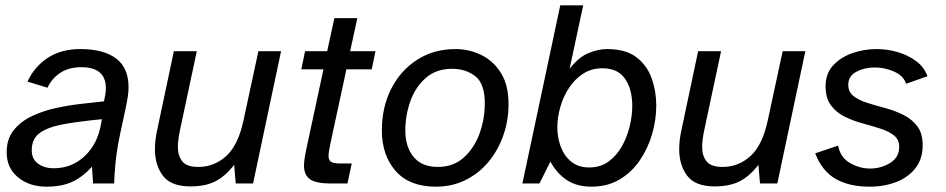

<svg xmlns="http://www.w3.org/2000/svg" viewBox="-20 -688 3546 720"><path d="M154 12Q90 12 47.5 -23Q5 -58 5 -117Q5 -167 31.5 -200Q58 -233 100.5 -253Q143 -273 192.5 -283.5Q242 -294 289 -299Q336 -304 370 -308Q373 -322 375 -334Q377 -346 377 -357Q377 -436 285 -436Q239 -436 207 -415.5Q175 -395 158 -359L83 -382Q109 -438 159 -471Q209 -504 281 -504Q368 -504 415 -469Q462 -434 462 -361Q462 -344 459.5 -327Q457 -310 450.5 -279Q444 -248 431 -188Q418 -126 413.5 -80.5Q409 -35 408 0H329L325 -63Q292 -26 252.5 -7Q213 12 154 12ZM181 -57Q249 -57 297.5 -102.5Q346 -148 359 -224L362 -241Q279 -233 220 -222.5Q161 -212 130 -190Q99 -168 99 -125Q99 -91 123 -74Q147 -57 181 -57Z M694 11Q621 11 591 -29Q561 -69 561 -128Q561 -164 570 -203L632 -496H718L656 -205Q652 -187 649.5 -169.5Q647 -152 647 -137Q647 -104 663.5 -83Q680 -62 724 -62Q783 -62 828 -102.5Q873 -143 893 -236L949 -496H1034L929 0H864L858 -70Q826 -28 788.5 -8.5Q751 11 694 11Z M1221 0Q1163 0 1141.5 -16.5Q1120 -33 1120 -67Q1120 -89 1130 -135L1193 -428H1110L1124 -496H1207L1234 -620H1320L1293 -496H1388L1374 -428H1279L1221 -159Q1217 -141 1214.5 -126.5Q1212 -112 1212 -104Q1212 -88 1221 -81.5Q1230 -75 1255 -75H1299L1283 0Z M1615 12Q1515 12 1463.5 -47Q1412 -106 1412 -199Q1412 -286 1447 -355Q1482 -424 1544.5 -464Q1607 -504 1688 -504Q1739 -504 1784.5 -482Q1830 -460 1858.5 -414.5Q1887 -369 1887 -298Q1887 -235 1867 -179Q1847 -123 1811 -80Q1775 -37 1725 -12.5Q1675 12 1615 12ZM1622 -62Q1680 -62 1719 -97Q1758 -132 1778 -186.5Q1798 -241 1798 -301Q1798 -374 1762.5 -402Q1727 -430 1675 -430Q1616 -430 1577 -396Q1538 -362 1519 -309Q1500 -256 1500 -198Q1500 -137 1531 -99.5Q1562 -62 1622 -62Z M2198 12Q2142 12 2104.5 -13.5Q2067 -39 2044 -82L2003 0H1939L2081 -668H2167L2116 -430Q2150 -474 2187 -489Q2224 -504 2256 -504Q2327 -504 2367 -473Q2407 -442 2424 -393.5Q2441 -345 2441 -293Q2441 -239 2425.5 -185.5Q2410 -132 2379.5 -87Q2349 -42 2303.5 -15Q2258 12 2198 12ZM2189 -60Q2232 -60 2262.5 -82.5Q2293 -105 2312.5 -140Q2332 -175 2341.5 -215Q2351 -255 2351 -291Q2351 -353 2324 -392.5Q2297 -432 2239 -432Q2198 -432 2166.5 -411.5Q2135 -391 2113.5 -358Q2092 -325 2081 -286Q2070 -247 2070 -211Q2070 -172 2083 -137.5Q2096 -103 2122.5 -81.5Q2149 -60 2189 -60Z M2660 11Q2587 11 2557 -29Q2527 -69 2527 -128Q2527 -164 2536 -203L2598 -496H2684L2622 -205Q2618 -187 2615.5 -169.5Q2613 -152 2613 -137Q2613 -104 2629.5 -83Q2646 -62 2690 -62Q2749 -62 2794 -102.5Q2839 -143 2859 -236L2915 -496H3000L2895 0H2830L2824 -70Q2792 -28 2754.5 -8.5Q2717 11 2660 11Z M3240 12Q3165 12 3114 -17Q3063 -46 3037 -113L3123 -142Q3131 -98 3167 -77Q3203 -56 3243 -56Q3284 -56 3318 -77Q3352 -98 3352 -137Q3352 -165 3332 -180.5Q3312 -196 3280.5 -206Q3249 -216 3214 -225.5Q3179 -235 3147.5 -250.5Q3116 -266 3096 -293Q3076 -320 3076 -365Q3076 -412 3104 -442.5Q3132 -473 3175.5 -488.5Q3219 -504 3267 -504Q3308 -504 3347 -492.5Q3386 -481 3416 -458.5Q3446 -436 3458 -402L3378 -374Q3368 -404 3333 -419.5Q3298 -435 3260 -435Q3222 -435 3191.5 -419Q3161 -403 3161 -370Q3161 -343 3181 -327.5Q3201 -312 3233 -302Q3265 -292 3300.5 -282.5Q3336 -273 3368 -257Q3400 -241 3420 -214.5Q3440 -188 3440 -143Q3440 -92 3413 -57.5Q3386 -23 3341 -5.5Q3296 12 3240 12Z"/></svg>

Font: Atkinson Hyperlegible
Style: Italic
Weight: 400
Italic angle: -12°
Designer: Elliott Scott, Megan Eiswerth, Linus Boman, Theodore Petrosky
Foundry: Braille Institute
Version: Version 1.006; ttfautohint (v1.8.3)